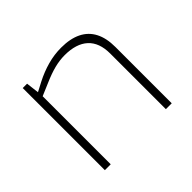

<svg xmlns="http://www.w3.org/2000/svg" viewBox="-120 -653 810 810"><g transform="rotate(-45 284.5 -248.0)"><path d="M90 0V-490H116L123 -432L165 -454Q204 -474 244 -485Q284 -496 325 -496Q379 -496 415.5 -478Q452 -460 470.5 -424.5Q489 -389 489 -336V0H454V-332Q454 -397 418 -430Q382 -463 313 -463Q283 -463 251.5 -455Q220 -447 179 -429L125 -406V0Z"/></g></svg>

Font: REM Thin
Style: Regular
Weight: 250
Designer: Octavio Pardo
Foundry: Ashler Design
Version: Version 1.005;gftools[0.9.28]